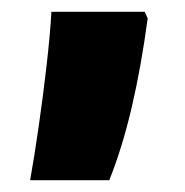

<svg xmlns="http://www.w3.org/2000/svg" viewBox="-20 -166 313 325"><path d="M230 -135Q219 -53 203 15.5Q187 84 165 139H31Q38 100 45.5 48Q53 -4 59 -56.5Q65 -109 67 -146H225Z"/></svg>

Font: Noto Sans Gujarati UI ExtraCondensed Black
Style: Regular
Weight: 900
Width: 2
Designer: Jelle Bosma - Monotype Design Team, Universal Thirst
Foundry: Monotype Imaging Inc.
Version: Version 2.106; ttfautohint (v1.8.4.7-5d5b)